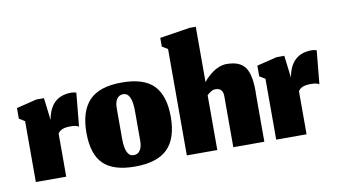

<svg xmlns="http://www.w3.org/2000/svg" viewBox="-54 -550 1178 670"><g transform="rotate(-10 535.5 -215.0)"><path d="M133.7 0V-152.3Q143.3 -170.3 177.3 -170.3Q201 -170.3 208 -164L219.3 -282.7Q210.3 -285.7 202 -285.7Q128 -285.7 114.3 -204L104.7 -283.3H77.7L6 -265.7V-228L26 -215.7V0Z M379.3 -33Q348.7 -33 348.7 -96V-204.3Q348.7 -225.7 356.7 -237.3Q364.7 -249 379 -249Q409.7 -249 409.7 -184V-78.7Q409.7 -57.3 401.8 -45.2Q394 -33 379.3 -33ZM376.7 7Q455.7 7 492.5 -29.7Q529.3 -66.3 529.3 -143Q529.3 -217 494.5 -253.5Q459.7 -290 381.3 -290Q301 -290 265.3 -251.8Q229.7 -213.7 229.7 -138.3Q229.7 -62.3 265 -27.7Q300.3 7 376.7 7Z M669 0V-194.3Q669.3 -194.7 672.5 -197.3Q675.7 -200 676.5 -200.7Q677.3 -201.3 680.2 -203.3Q683 -205.3 684.5 -206Q686 -206.7 688.7 -208Q691.3 -209.3 693.8 -209.7Q696.3 -210 699 -210Q726.7 -210 725.7 -178.7V0H835.7V-169Q835.7 -171.3 836 -175.3Q836 -179.3 836 -181.3Q836 -240 817.2 -265Q798.3 -290 752.7 -290Q739.7 -290 726.2 -284.8Q712.7 -279.7 703 -272.5Q693.3 -265.3 685.5 -258Q677.7 -250.7 673.7 -245.3L669.7 -240.3V-436.7H648L541 -420V-389L561 -377V0Z M985.3 0V-152.3Q995 -170.3 1029 -170.3Q1052.7 -170.3 1059.7 -164L1071 -282.7Q1062 -285.7 1053.7 -285.7Q979.7 -285.7 966 -204L956.3 -283.3H929.3L857.7 -265.7V-228L877.7 -215.7V0Z"/></g></svg>

Font: Jomhuria
Style: Regular
Weight: 400
Designer: Arabic design by Kourosh Beigpour, Latin design by Eben Sorkin, engineering by Lasse Fister and Khaled Hosney
Version: Version 1.0000